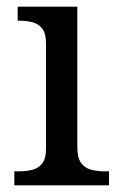

<svg xmlns="http://www.w3.org/2000/svg" viewBox="-20 -556 360 576"><path d="M23 0V-42H36Q58 -42 76.5 -46.5Q95 -51 106.5 -65.5Q118 -80 118 -109V-426Q118 -456 106.5 -470.5Q95 -485 76.5 -489.5Q58 -494 36 -494H33V-536H212V-114Q212 -83 223 -67.5Q234 -52 253 -47Q272 -42 294 -42H307V0Z"/></svg>

Font: Noto Rashi Hebrew
Style: Regular
Weight: 400
Version: Version 1.006